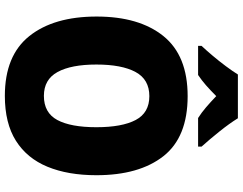

<svg xmlns="http://www.w3.org/2000/svg" viewBox="-122 -844 977 772"><g transform="rotate(90 366.0 -458.5)"><path d="M685 -358Q685 -244 651 -161.5Q617 -79 546.5 -34.5Q476 10 366 10Q204 10 125.5 -88.5Q47 -187 47 -359Q47 -530 125.5 -627.5Q204 -725 367 -725Q532 -725 608.5 -627.5Q685 -530 685 -358ZM240 -358Q240 -257 270 -202Q300 -147 366 -147Q434 -147 463 -201Q492 -255 492 -358Q492 -461 463 -516Q434 -571 367 -571Q300 -571 270 -515.5Q240 -460 240 -358ZM456 -927Q477 -893 509.5 -852.5Q542 -812 570 -781V-767H455Q433 -781 412 -799Q391 -817 367 -840Q343 -816 323 -798.5Q303 -781 282 -767H165V-781Q182 -799 204 -825Q226 -851 246.5 -878.5Q267 -906 280 -927Z"/></g></svg>

Font: Noto Sans Gujarati SemiCondensed Black
Style: Regular
Weight: 900
Width: 4
Designer: Jelle Bosma - Monotype Design Team, Universal Thirst
Foundry: Monotype Imaging Inc.
Version: Version 2.106; ttfautohint (v1.8.4.7-5d5b)